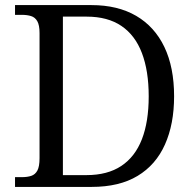

<svg xmlns="http://www.w3.org/2000/svg" viewBox="-20 -734 761 754"><path d="M39 0V-38.3H65.3Q87.7 -38.3 103 -43.5Q118.3 -48.7 126.8 -64.3Q135.3 -80 135.3 -113V-604Q135.3 -635.3 126.5 -650.7Q117.7 -666 102.2 -670.8Q86.7 -675.7 65.3 -675.7H39V-714H339Q442.3 -714 514.8 -671.7Q587.3 -629.3 625.5 -549.5Q663.7 -469.7 663.7 -355.7Q663.7 -246.7 627.8 -166.5Q592 -86.3 520.3 -43.2Q448.7 0 340 0ZM319.3 -46.3Q402 -46.3 456.2 -82.2Q510.3 -118 537.2 -187Q564 -256 564 -355.7Q564 -455.7 537.3 -525.7Q510.7 -595.7 456.7 -632.2Q402.7 -668.7 320.3 -668.7H227V-46.3Z"/></svg>

Font: Noto Serif Hentaigana ExtraLight
Style: Regular
Weight: 200
Designer: Kazuhiro Yamada
Foundry: nipponia
Version: Version 1.000